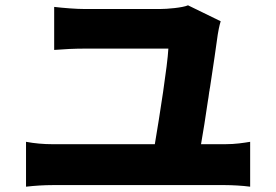

<svg xmlns="http://www.w3.org/2000/svg" viewBox="-20 -731 1040 723"><path d="M922 -197C897 -193 867 -188 828 -188H737C745 -232 754 -291 763 -352L765 -364L768 -386C769 -388 769 -390 769 -392L771 -403C783 -481 794 -557 800 -601C801 -609 806 -635 811 -651L688 -711C668 -702 610 -697 581 -697H301C267 -697 218 -701 184 -705V-543C222 -546 260 -548 302 -548H614C611 -486 581 -294 563 -188H178C144 -188 110 -191 78 -197V-28C113 -32 147 -34 178 -34H828C852 -34 893 -32 922 -28V-197Z"/></svg>

Font: Glow Sans SC Normal ExtraBold
Style: Regular
Weight: 800
Designer: Ryoko NISHIZUKA (kana, bopomofo & ideographs); Paul D. Hunt (Latin, Greek & Cyrillic); Sandoll Communications, Soo-young
Version: Version 0.93